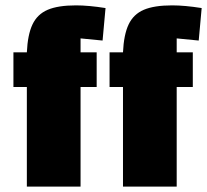

<svg xmlns="http://www.w3.org/2000/svg" viewBox="-20 -695 771 715"><path d="M30 0ZM280 -552V-500H340V-371H280V0H80V-371H30V-500H80Q83 -566 101 -604Q119 -642 157.5 -658.5Q196 -675 263 -675Q310 -675 373 -665L362 -544ZM638 -552V-500H698V-371H638V0H438V-371H388V-500H438Q441 -566 459 -604Q477 -642 515.5 -658.5Q554 -675 621 -675Q668 -675 731 -665L720 -544Z"/></svg>

Font: Changa Black
Style: Regular
Weight: 900
Designer: Eduardo Rodriguez Tunni
Foundry: Eduardo Rodriguez Tunni
Version: Version 2.001; ttfautohint (v1.5.10-5e6f)